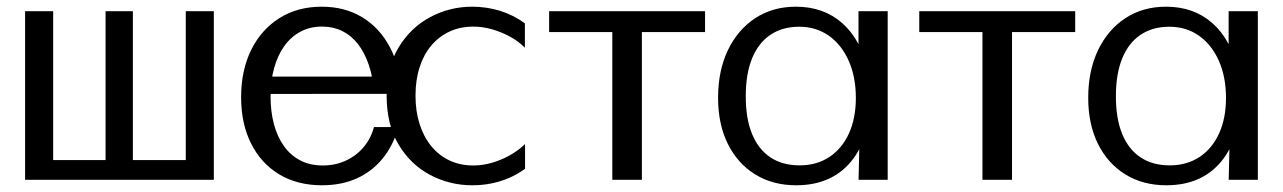

<svg xmlns="http://www.w3.org/2000/svg" viewBox="-20 -532 3796 568"><path d="M54.2 0V-498.8H137.3V-58.5H529.6V-498.8H612.6V0ZM292.3 0V-498.8H373.1V0Z M932.7 16.1Q859.4 16.1 805.7 -16.4Q751.9 -49 722.6 -107.7Q693.3 -166.4 693.3 -244.1Q693.3 -323.7 723 -384.1Q752.8 -444.5 806.4 -478.3Q860.1 -512.2 931.7 -512.2Q999.9 -512.2 1051.3 -481.1Q1102.8 -450.1 1133.4 -392.5Q1164 -335 1169.3 -254.4H1087.3Q1083.8 -301.9 1071.4 -338.9Q1059 -375.9 1039.1 -401.5Q1019.3 -427 992.5 -440.2Q965.6 -453.4 932.7 -453.4Q897.6 -453.4 869.5 -438.6Q841.4 -423.8 821.6 -396.6Q801.8 -369.3 791.1 -331.2Q780.4 -293 780.4 -246.5Q780.4 -202.5 790.3 -165Q800.2 -127.6 819.7 -100.2Q839.1 -72.8 868 -57.6Q896.9 -42.5 934.7 -42.5Q972.6 -42.5 1003.7 -57.1Q1034.8 -71.7 1056.2 -97.3Q1077.6 -123 1086.2 -156H1158.9Q1143.4 -101.5 1112 -63.1Q1080.6 -24.6 1035.4 -4.2Q990.2 16.1 932.7 16.1ZM760.1 -254.1 748.7 -305.4H1146.9L1148.1 -254.4Z M1377.1 16.1Q1310.4 16.1 1252.5 -14.5Q1194.7 -45 1159.2 -104.2Q1123.8 -163.4 1123.8 -249.2Q1123.8 -333.1 1159.3 -391.8Q1194.8 -450.5 1252.6 -481.3Q1310.4 -512.2 1377 -512.2Q1419.3 -512.2 1458.9 -500.1Q1498.4 -488 1532.8 -463V-390.9Q1514.2 -409.8 1488.7 -423.7Q1463.3 -437.5 1435.4 -445.4Q1407.5 -453.3 1380.1 -453.3Q1341.7 -453.3 1310.3 -438.8Q1278.9 -424.4 1256.2 -397.6Q1233.5 -370.8 1221.4 -333.3Q1209.2 -295.8 1209.2 -249.3Q1209.2 -202.9 1221.3 -165Q1233.4 -127 1255.9 -99.6Q1278.4 -72.2 1309.8 -57.3Q1341.2 -42.5 1379.9 -42.5Q1421 -42.5 1462.6 -60.1Q1504.3 -77.8 1533.3 -105.9V-32.7Q1510.6 -16.1 1485.5 -5.4Q1460.4 5.3 1433.5 10.7Q1406.6 16.1 1377.1 16.1Z M1791.4 0V-489.5L1885.2 -437.2H1604.5V-498.8H2065.8V-437.2H1785.1L1878.9 -489.5V0Z M2335.6 16.1Q2265.6 16.1 2213.7 -16.3Q2161.7 -48.6 2133 -106.7Q2104.3 -164.8 2104.3 -242.7Q2104.3 -322.6 2133.3 -383.4Q2162.4 -444.2 2214.2 -478.2Q2266.1 -512.2 2334.4 -512.2Q2416.7 -512.2 2471.6 -463.6Q2526.6 -415.1 2547.3 -324.4L2519.7 -304.5V-498.8H2606.1V0H2519.9L2524.2 -184.9L2547.7 -161.2Q2534.1 -103.1 2505.1 -63.6Q2476.1 -24.1 2433.6 -4Q2391 16.1 2335.6 16.1ZM2345.5 -42.8Q2396.4 -42.8 2433.9 -67.8Q2471.3 -92.7 2491.6 -137.6Q2511.9 -182.5 2511.9 -242Q2511.9 -304.3 2490.9 -351.8Q2469.9 -399.4 2432.3 -426.1Q2394.6 -452.9 2344.3 -452.9Q2294.6 -452.9 2259.1 -429Q2223.6 -405.1 2204.9 -359.3Q2186.2 -313.4 2186.2 -247Q2186.2 -180.8 2205 -135.3Q2223.8 -89.8 2259.4 -66.3Q2294.9 -42.8 2345.5 -42.8Z M2886.4 0V-489.5L2980.2 -437.2H2699.5V-498.8H3160.8V-437.2H2880.1L2973.9 -489.5V0Z M3430.6 16.1Q3360.6 16.1 3308.7 -16.3Q3256.7 -48.6 3228 -106.7Q3199.3 -164.8 3199.3 -242.7Q3199.3 -322.6 3228.3 -383.4Q3257.4 -444.2 3309.2 -478.2Q3361.1 -512.2 3429.4 -512.2Q3511.7 -512.2 3566.6 -463.6Q3621.6 -415.1 3642.3 -324.4L3614.7 -304.5V-498.8H3701.1V0H3614.9L3619.2 -184.9L3642.7 -161.2Q3629.1 -103.1 3600.1 -63.6Q3571.1 -24.1 3528.6 -4Q3486 16.1 3430.6 16.1ZM3440.5 -42.8Q3491.4 -42.8 3528.9 -67.8Q3566.3 -92.7 3586.6 -137.6Q3606.9 -182.5 3606.9 -242Q3606.9 -304.3 3585.9 -351.8Q3564.9 -399.4 3527.3 -426.1Q3489.6 -452.9 3439.3 -452.9Q3389.6 -452.9 3354.1 -429Q3318.6 -405.1 3299.9 -359.3Q3281.2 -313.4 3281.2 -247Q3281.2 -180.8 3300 -135.3Q3318.8 -89.8 3354.4 -66.3Q3389.9 -42.8 3440.5 -42.8Z"/></svg>

Font: Russolo 10pt ExtraLight
Style: Regular
Weight: 200
Designer: Micah Stupak-Hahn
Version: Version 1.000